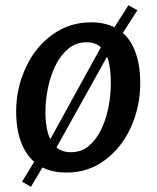

<svg xmlns="http://www.w3.org/2000/svg" viewBox="-20 -649 598 731"><path d="M234 8Q180 8 141.5 -11.5L98 62L64 43L110 -33Q80 -59.5 63 -100.5Q41.5 -153 41.5 -225Q41.5 -312.5 78 -391.5Q113.5 -469 178.8 -516.5Q244 -564 326.5 -564Q378.5 -564 415.5 -545L469 -629L503 -610L447.5 -523.5Q477 -498 493 -457Q514 -405.5 514 -332.5Q514 -244.5 479 -166Q444 -87.5 380 -39.8Q316 8 234 8ZM309.5 -488Q269.5 -488 240 -463.5Q210.5 -439 191.2 -399.5Q172 -360 162.5 -313.5Q153 -267 153 -223.5Q153 -157.5 171.5 -119L364 -469Q363.5 -469.5 362.5 -470.5Q342 -488 309.5 -488ZM250.5 -69.5Q289.5 -69.5 318 -93.2Q346.5 -117 365.2 -156Q384 -195 393 -241.2Q402 -287.5 402 -332.5Q402 -384 392.5 -418.5Q390.5 -426 387.5 -433L195 -87.5Q216.5 -69.5 250.5 -69.5Z"/></svg>

Font: Koeln Type Sans
Style: Italic
Weight: 400
Italic angle: -7.5°
Designer: Eben Sorkin
Foundry: Eben Sorkin
Version: Version 2.001